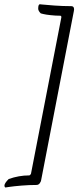

<svg xmlns="http://www.w3.org/2000/svg" viewBox="-37 -751 360 883"><path d="M146.5 -731.4Q146.5 -731.4 148.4 -731.2Q150.4 -731 154.3 -730.5Q172.9 -728.5 212.4 -725.6Q252 -722.7 291 -722.7Q303.7 -722.7 303.7 -708Q303.7 -704.1 302.7 -700.2L152.3 77.1Q152.3 82 146.5 90.8Q140.6 99.6 130.9 99.6Q97.7 99.6 62 102.5Q26.4 105.5 6.8 108.4L-12.7 111.3Q-16.6 108.4 -16.6 102.5Q-16.6 91.8 2.9 72.3Q49.8 55.7 96.7 55.7Q101.1 55.7 104.5 49.8L105.5 47.9L245.1 -670.9Q245.6 -678.7 240.2 -678.7Q218.8 -678.7 196.3 -681.2Q173.8 -683.6 162.1 -686.5L150.4 -689.5Q138.7 -701.2 138.7 -710.9Q138.7 -731.4 146.5 -731.4Z"/></svg>

Font: Metal
Style: Regular
Weight: 400
Designer: Danh Hong
Version: Version 8.002; ttfautohint (v1.8.3)